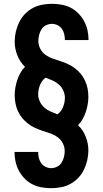

<svg xmlns="http://www.w3.org/2000/svg" viewBox="-20 -843 540 1006"><path d="M248 143Q223 143 197.5 138.5Q172 134 149.5 122.5Q127 111 109 92.5Q91 74 79 51.5Q67 29 61.5 4Q56 -21 56 -47H180Q180 -31 183.5 -16Q187 -1 195.5 11.5Q204 24 218.5 31Q233 38 248 38Q264 38 279 30.5Q294 23 302.5 9.5Q311 -4 315 -20Q319 -36 319 -52Q319 -73 309 -92.5Q299 -112 281.5 -124.5Q264 -137 243.5 -144Q223 -151 203 -157.5Q183 -164 163.5 -173Q144 -182 127 -195Q110 -208 96.5 -224.5Q83 -241 74 -260.5Q65 -280 61 -301.5Q57 -323 57 -344Q57 -364 60.5 -384Q64 -404 70.5 -423.5Q77 -443 87 -461Q97 -479 111 -493Q84 -519 70.5 -554Q57 -589 57 -625Q57 -651 63 -677Q69 -703 80.5 -726.5Q92 -750 110 -769Q128 -788 151 -800.5Q174 -813 200 -818Q226 -823 252 -823Q277 -823 302.5 -818.5Q328 -814 350.5 -802.5Q373 -791 391 -772.5Q409 -754 421 -731.5Q433 -709 438.5 -684Q444 -659 444 -633H320Q320 -649 316.5 -664Q313 -679 304.5 -691.5Q296 -704 281.5 -711Q267 -718 252 -718Q236 -718 221 -710.5Q206 -703 197.5 -689.5Q189 -676 185 -660Q181 -644 181 -628Q181 -607 191 -587.5Q201 -568 218.5 -555.5Q236 -543 256.5 -536Q277 -529 297 -522.5Q317 -516 336.5 -507Q356 -498 373 -485Q390 -472 403.5 -455.5Q417 -439 426 -419.5Q435 -400 439 -378.5Q443 -357 443 -336Q443 -316 439.5 -296Q436 -276 429.5 -256.5Q423 -237 413 -219Q403 -201 389 -187Q416 -161 429.5 -126Q443 -91 443 -55Q443 -29 437 -3Q431 23 419.5 46.5Q408 70 390 89Q372 108 349 120.5Q326 133 300 138Q274 143 248 143ZM281 -244Q291 -251 298.5 -261Q306 -271 310.5 -282.5Q315 -294 317.5 -306Q320 -318 320 -331Q320 -350 311.5 -368.5Q303 -387 288.5 -400Q274 -413 256 -421Q238 -429 219 -436Q209 -429 201.5 -419Q194 -409 189.5 -397.5Q185 -386 182.5 -374Q180 -362 180 -349Q180 -330 188.5 -311.5Q197 -293 211.5 -280Q226 -267 244 -259Q262 -251 281 -244Z"/></svg>

Font: Iosevka SS18 Extrabold
Style: Regular
Weight: 800
Monospace: yes
Designer: Belleve Invis
Foundry: Belleve Invis
Version: Version 25.1.1; ttfautohint (v1.8.4)